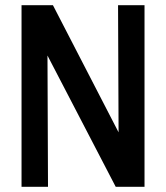

<svg xmlns="http://www.w3.org/2000/svg" viewBox="-20 -720 640 740"><path d="M63 0V-700H184L437 -210L435 -700H537V0H426L163 -506L165 0Z"/></svg>

Font: Red Hat Mono Medium
Style: Regular
Weight: 500
Monospace: yes
Designer: Pentagram, MCKL
Foundry: Pentagram, MCKL
Version: Version 1.023; ttfautohint (v1.8.3)